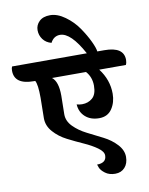

<svg xmlns="http://www.w3.org/2000/svg" viewBox="-194 -1028 952 1229"><g transform="rotate(-10 282.5 -414.0)"><path d="M65 -307 67 -440Q67 -527 52 -552H43Q-83 -552 -83 -642Q-83 -659 -78 -669H408Q329 -815 259 -815Q218 -815 197 -774Q162 -783 142.5 -809.5Q123 -836 123 -869Q123 -902 147.5 -926Q172 -950 218.5 -950Q265 -950 315 -914Q365 -878 398.5 -829Q432 -780 453 -735.5Q474 -691 476 -669H522Q648 -669 648 -584Q648 -566 641 -552H468Q526 -476 526 -386Q526 -330 498 -288Q470 -246 414.5 -246Q359 -246 324.5 -277Q290 -308 287 -358Q305 -353 322 -353Q362 -353 389.5 -377Q417 -401 417 -457Q417 -513 382 -552H161Q200 -522 200 -431L198 -309Q198 -265 233 -229.5Q268 -194 318.5 -168.5Q369 -143 419.5 -117.5Q470 -92 505 -54Q540 -16 540 27Q540 70 516.5 96Q493 122 454 122Q415 122 389 102.5Q363 83 356 64L349 44Q378 44 394 32Q410 20 410 -5Q410 -30 374.5 -55.5Q339 -81 288.5 -103.5Q238 -126 187 -152Q136 -178 100.5 -218Q65 -258 65 -307Z"/></g></svg>

Font: Laila
Style: Bold
Weight: 700
Designer: Hitesh Malaviya
Foundry: Indian Type Foundry
Version: Version 1.302;PS 1.0;hotconv 1.0.78;makeotf.lib2.5.61930; tt